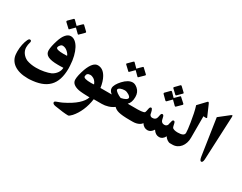

<svg xmlns="http://www.w3.org/2000/svg" viewBox="-131 -1418 2903 2299"><g transform="rotate(30 1320.5 -268.5)"><path d="M469.7 -359.4Q491.7 -359.4 518.1 -360.8Q517.1 -369.1 507.8 -382.8Q498.5 -396.5 483.4 -410.2Q467.3 -425.3 449 -432.9Q430.7 -440.4 412.1 -440.4Q405.8 -440.4 398.2 -436.8Q390.6 -433.1 380.9 -421.4Q373.5 -413.1 369.6 -404.5Q365.7 -396 365.7 -389.6Q365.7 -374.5 392.3 -366.9Q418.9 -359.4 469.7 -359.4ZM571.8 -724.6Q574.7 -721.7 574.7 -718.3Q574.7 -714.8 570.8 -709.5L511.7 -650.9Q507.8 -647 504.9 -647Q501.5 -647 498.5 -650.9Q484.4 -665 469.7 -679Q455.1 -692.9 440.9 -707Q427.2 -693.8 412.4 -679Q397.5 -664.1 384.3 -650.9Q380.9 -646.5 376.5 -646.5Q372.6 -646.5 369.6 -650.9L307.1 -709Q304.7 -713.9 304.7 -717.3Q304.7 -722.7 309.6 -727.5Q323.2 -741.7 337.4 -755.1Q351.6 -768.6 365.2 -782.7Q369.6 -787.1 373.5 -787.1Q378.4 -787.1 383.3 -782.7L438.5 -728Q444.8 -734.4 454.6 -744.4Q464.4 -754.4 474.1 -763.9Q483.9 -773.4 491.9 -780.5Q500 -787.6 502.9 -787.6Q506.8 -787.6 511.2 -782.7ZM608.4 -276.9Q609.9 -257.3 609.9 -238.3Q609.9 -153.3 589.6 -90.3Q569.3 -27.3 527.6 15.1Q485.8 57.6 422.1 80.3Q358.4 103 271 107.9Q264.6 108.4 257.1 108.4Q249.5 108.4 242.7 108.4Q182.6 108.4 134.5 95.5Q86.4 82.5 52.5 58.6Q18.6 34.7 -0.7 0.5Q-20 -33.7 -22.5 -75.7Q-22.5 -77.1 -22.7 -82Q-22.9 -86.9 -23.2 -92.5Q-23.4 -98.1 -23.7 -103Q-23.9 -107.9 -23.9 -108.9Q-23.9 -159.7 -14.4 -204.8Q-4.9 -250 11.7 -285.2Q16.6 -295.9 22.7 -302Q28.8 -308.1 38.6 -308.1Q55.7 -308.1 56.6 -289.6Q56.6 -286.6 56.2 -282.7Q55.7 -278.8 54.2 -274.9Q48.8 -258.3 46.1 -240.7Q43.5 -223.1 43.5 -206.1Q43.5 -184.6 50 -164.8Q56.6 -145 68.8 -127.7Q81.1 -110.4 97.9 -96.4Q114.7 -82.5 134.8 -73.2Q162.1 -63 195.1 -57.1Q228 -51.3 266.1 -51.3Q321.8 -51.3 374 -61.3Q426.3 -71.3 465.8 -87.9Q505.9 -109.9 528.6 -143.6Q551.3 -177.2 551.8 -214.4Q531.2 -213.4 511.7 -213.1Q492.2 -212.9 477.1 -212.9Q382.8 -212.9 338.4 -235.6Q293.9 -258.3 293.9 -308.1Q293.9 -334 301.3 -369.9Q308.6 -405.8 323.2 -450.7Q344.2 -517.6 374.8 -552.7Q405.3 -587.9 441.9 -587.9Q474.1 -587.9 502.9 -565.2Q531.7 -542.5 554 -501.5Q576.2 -460.4 590.6 -403.1Q605 -345.7 608.4 -276.9Z M929.2 -223.1Q940.4 -223.1 950.4 -223.9Q960.4 -224.6 969.7 -225.6Q962.4 -245.6 950.9 -261.2Q939.5 -276.9 922.9 -287.6H923.3Q897.5 -302.7 875 -302.7Q824.2 -302.7 824.2 -254.4Q824.2 -223.1 929.2 -223.1ZM1161.1 -70.3H1054.7Q1048.8 -27.3 1037.8 13.2Q1026.9 53.7 1011 90.3Q995.1 127 975.1 158.9Q955.1 190.9 931.6 217.3Q916.5 233.4 904.5 242.4Q892.6 251.5 885.7 251.5Q855 251.5 808.1 246.1Q761.2 240.7 696.3 230Q657.7 222.7 657.7 199.2Q657.7 186.5 687 176.8Q713.4 167.5 730.5 160.4Q747.6 153.3 755.9 149.4Q861.8 97.2 922.6 43Q983.4 -11.2 1000 -64.5Q976.1 -64.9 952.6 -65.7Q929.2 -66.4 909.2 -67.6Q889.2 -68.8 872.8 -70.8Q856.4 -72.8 846.2 -74.7Q797.9 -85 771.5 -107.4Q745.1 -129.9 745.1 -165Q745.1 -219.7 778.8 -316.9Q828.1 -447.8 896.5 -447.8Q968.3 -447.8 1012.7 -369.6V-370.1Q1029.3 -340.8 1040.5 -304Q1051.8 -267.1 1057.1 -227.5H1161.1Z M1447.8 -639.2Q1450.2 -635.3 1450.2 -632.8Q1450.2 -629.4 1446.8 -625.5L1386.2 -566.4Q1383.3 -562.5 1379.4 -562.5Q1376.5 -562.5 1372.6 -566.4L1315.4 -623.5Q1302.7 -610.8 1287.1 -595Q1271.5 -579.1 1258.8 -566.4Q1254.9 -562.5 1252.4 -562.5Q1251.5 -562.5 1249.8 -563.7Q1248 -564.9 1246.1 -566.4Q1231 -580.6 1215.1 -595.7Q1199.2 -610.8 1183.6 -625Q1182.6 -626 1181.2 -628.7Q1179.7 -631.3 1179.7 -632.8Q1179.7 -637.7 1185.1 -641.6L1241.2 -697.8Q1246.1 -702.6 1249.5 -702.6Q1253.4 -702.6 1258.3 -697.8L1313.5 -642.1Q1326.2 -655.3 1340.8 -670.2Q1355.5 -685.1 1369.6 -697.8Q1371.6 -699.7 1373.5 -701.2Q1375.5 -702.6 1377.4 -702.6Q1379.9 -702.6 1381.3 -701.4Q1382.8 -700.2 1385.3 -697.8ZM1411.6 -295.4Q1411.6 -302.7 1403.3 -312Q1395 -321.3 1382.1 -329.6Q1369.1 -337.9 1353.8 -343.5Q1338.4 -349.1 1323.7 -349.1Q1309.1 -349.1 1294.2 -346.4Q1279.3 -343.8 1267.1 -338.6Q1254.9 -333.5 1247.1 -326.2Q1239.3 -318.8 1239.3 -310.1Q1239.3 -303.2 1247.3 -294.4Q1255.4 -285.6 1267.8 -276.4Q1280.3 -267.1 1295.9 -258.8Q1311.5 -250.5 1326.7 -244.6Q1367.2 -252.9 1389.4 -265.9Q1411.6 -278.8 1411.6 -295.4ZM1587.4 -70.3H1553.7Q1497.1 -70.3 1459.2 -73.7Q1421.4 -77.1 1396.2 -83.7Q1371.1 -90.3 1355.7 -99.9Q1340.3 -109.4 1327.6 -122.1Q1311.5 -109.4 1291.7 -99.6Q1272 -89.8 1250.7 -83.3Q1229.5 -76.7 1207.8 -73.5Q1186 -70.3 1166 -70.3H1133.3V-227.5H1213.4Q1173.3 -257.3 1173.3 -294.4Q1173.3 -317.9 1189.9 -347.7Q1206.5 -377.4 1235.8 -409.2Q1267.1 -442.9 1298.6 -460.7Q1330.1 -478.5 1361.3 -478.5Q1393.6 -478.5 1429.2 -447.3Q1473.6 -408.7 1473.6 -342.3Q1473.6 -265.6 1434.1 -227.5H1587.4Z M1947.8 -676.8Q1950.7 -674.8 1950.7 -670.9Q1950.7 -666.5 1946.3 -662.6L1888.2 -604.5Q1885.3 -601.6 1880.9 -601.6Q1877.4 -601.6 1874.5 -604.5Q1859.4 -618.7 1844.2 -633.1Q1829.1 -647.5 1814 -661.6Q1811 -664.6 1811 -668.5Q1811 -674.3 1816.4 -678.7Q1829.1 -691.4 1843.5 -706.5Q1857.9 -721.7 1870.6 -734.9Q1874 -738.3 1878.4 -738.3Q1882.8 -738.3 1886.7 -734.9ZM2011.7 -559.6Q2014.2 -556.6 2014.2 -552.7Q2014.2 -548.3 2011.7 -545.4L1950.2 -484.9Q1946.8 -481.9 1943.4 -481.9Q1940.4 -481.9 1936 -484.9L1878.4 -542Q1872.1 -535.6 1864.7 -528.3Q1857.4 -521 1850.1 -513.4Q1842.8 -505.9 1835.4 -498.5Q1828.1 -491.2 1822.3 -484.9Q1817.9 -481.9 1814.5 -481.9Q1811 -481.9 1806.6 -484.9L1747.1 -543.9Q1743.7 -548.3 1743.7 -552.2Q1743.7 -557.1 1747.6 -561L1802.7 -617.2Q1807.1 -621.6 1811.5 -621.6Q1816.9 -621.6 1821.8 -617.2L1876 -561.5L1932.6 -617.2Q1936.5 -621.6 1940.9 -621.6Q1944.8 -621.6 1948.2 -617.2ZM2137.2 -70.3H2104Q2100.6 -70.3 2091.6 -73.5Q2082.5 -76.7 2072 -83.3Q2061.5 -89.8 2051.3 -99.9Q2041 -109.9 2034.2 -123.5Q2004.9 -68.8 1958.5 -68.8Q1932.1 -68.8 1911.1 -81.8Q1890.1 -94.7 1872.6 -122.1Q1840.8 -70.3 1795.4 -70.3Q1770.5 -70.3 1749.5 -83Q1728.5 -95.7 1712.9 -120.6Q1708.5 -112.3 1699 -103.5Q1689.5 -94.7 1674.6 -87.4Q1659.7 -80.1 1639.2 -75.2Q1618.7 -70.3 1591.8 -70.3H1559.1V-227.5H1573.2Q1620.6 -228.5 1644.5 -234.6Q1668.5 -240.7 1668.9 -253.4Q1669.9 -254.4 1672.9 -266.4Q1675.8 -278.3 1679.7 -299.8Q1682.1 -314 1688.2 -320.8Q1694.3 -327.6 1701.7 -327.6Q1709 -327.6 1714.1 -320.6Q1719.2 -313.5 1722.9 -302.5Q1726.6 -291.5 1729.5 -278.1Q1732.4 -264.6 1734.9 -252.4Q1740.2 -240.7 1749.3 -234.1Q1758.3 -227.5 1771.5 -227.5Q1809.6 -227.5 1823.7 -253.4Q1826.2 -258.8 1829.6 -270Q1833 -281.2 1835.9 -299.8Q1840.8 -328.1 1857.4 -328.1Q1874.5 -328.1 1880.4 -299.8Q1884.3 -281.2 1887.5 -269.5Q1890.6 -257.8 1892.6 -254.4Q1905.8 -227.5 1938.5 -227.5Q1968.3 -227.5 1980.5 -252.9Q1981.9 -259.3 1984.1 -270.3Q1986.3 -281.2 1992.2 -299.8Q1996.1 -328.1 2014.2 -328.1Q2029.3 -328.1 2035.2 -299.8Q2039.1 -279.8 2042.2 -268.3Q2045.4 -256.8 2047.4 -252.9Q2054.2 -239.7 2075.2 -233.6Q2096.2 -227.5 2123 -227.5H2137.2Z M2338.4 -565.4Q2339.8 -561.5 2340.8 -560.1Q2341.8 -558.6 2341.8 -557.1Q2341.8 -548.3 2322.8 -548.3Q2317.4 -548.3 2310.1 -549.1Q2302.7 -549.8 2294.4 -550.8V-253.4Q2294.4 -214.4 2283.4 -180.9Q2272.5 -147.5 2252.2 -122.8Q2231.9 -98.1 2203.9 -84.2Q2175.8 -70.3 2142.1 -70.3H2109.4V-227.5H2123.5Q2213.9 -227.5 2213.9 -274.9Q2213.9 -293.5 2210.2 -326.7Q2206.5 -359.9 2198.7 -408.7Q2189 -469.7 2178.2 -522.2Q2167.5 -574.7 2152.3 -622.1L2242.7 -717.3Q2246.6 -722.7 2251 -726.1Q2255.4 -729.5 2258.8 -729.5Q2267.1 -729.5 2274.4 -712.4Z M2566.9 -111.8Q2565.4 -89.8 2559.3 -77.9Q2553.2 -65.9 2541.5 -65.9Q2522 -65.9 2513.2 -122.6L2438 -621.1L2572.3 -726.6Q2581.5 -733.4 2588.4 -733.4Q2592.3 -733.4 2593 -727.8Q2593.8 -722.2 2593.8 -710.9Z"/></g></svg>

Font: XB Zar
Style: Bold
Weight: 700
Designer: Behnam
Foundry: Irmug
Version: Version 8.005 2009